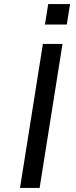

<svg xmlns="http://www.w3.org/2000/svg" viewBox="-20 -920 370 940"><path d="M78 0 190 -705H286L174 0ZM200 -800 216 -900H323L307 -800Z"/></svg>

Font: Nunito Sans 10pt Expanded
Style: Italic
Weight: 400
Width: 7
Italic angle: -9°
Designer: Vernon Adams
Foundry: Vernon Adams
Version: Version 3.101;gftools[0.9.27]